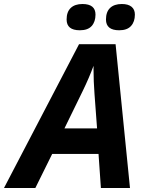

<svg xmlns="http://www.w3.org/2000/svg" viewBox="-80 -937 728 957"><path d="M403.8 -296.9H241.2L333 -484.9C354.2 -528.5 371.9 -569.8 386.2 -608.9V-591.3C386.2 -551.6 387.9 -510.4 391.1 -467.8ZM411.1 -169.9 422.9 0H567.9L496.1 -716.8H314L-60.1 0H96.2L180.2 -169.9ZM448.2 -839.8C448.2 -804 470.2 -786.1 514.2 -786.1C540.5 -786.1 560.1 -793.2 573 -807.4C585.9 -821.5 592.3 -840.5 592.3 -864.3C592.3 -881.2 586.8 -894.2 575.7 -903.3C564.6 -912.4 548.5 -917 527.3 -917C502 -917 482.4 -910.5 468.8 -897.5C455.1 -884.4 448.2 -865.2 448.2 -839.8ZM252 -839.8C252 -804 273.9 -786.1 317.9 -786.1C344.6 -786.1 364.3 -793.2 377 -807.4C389.6 -821.5 396 -840.5 396 -864.3C396 -899.4 374.3 -917 331.1 -917C306 -917 286.5 -910.5 272.7 -897.5C258.9 -884.4 252 -865.2 252 -839.8Z"/></svg>

Font: OpenSans
Style: Bold Italic
Weight: 700
Italic angle: -12°
Foundry: Ascender Corporation
Version: Version 1.10; ttfautohint (v1.2) -l 8 -r 50 -G 200 -x 14 -D 